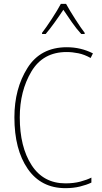

<svg xmlns="http://www.w3.org/2000/svg" viewBox="-20 -970 531 1000"><path d="M297 -950Q280 -918 250 -872Q220 -826 199 -799V-793H218Q240 -819 265.5 -854.5Q291 -890 310 -919Q330 -889 354.5 -854Q379 -819 403 -793H421V-799Q403 -822 372.5 -869.5Q342 -917 324 -950ZM452 -668 464 -692Q401 -724 328 -724Q191 -724 123 -616Q55 -508 55 -359Q55 -191 124.5 -90.5Q194 10 321 10Q362 10 396.5 1.5Q431 -7 456 -19V-45Q432 -33 398 -24Q364 -15 321 -15Q206 -15 144.5 -110Q83 -205 83 -359Q83 -496 143.5 -597.5Q204 -699 327 -699Q357 -699 388.5 -692.5Q420 -686 452 -668Z"/></svg>

Font: Noto Sans Display SemiCondensed Thin
Style: Regular
Weight: 250
Width: 4
Designer: Monotype Design team
Foundry: Monotype Imaging Inc.
Version: 1.000